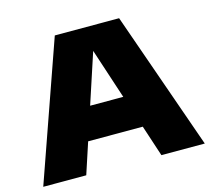

<svg xmlns="http://www.w3.org/2000/svg" viewBox="-105 -866 1091 992"><g transform="rotate(-15 440.0 -370.0)"><path d="M8 0 268 -740H612L872 0H640L429 -642H449L238 0ZM250 -167 305 -342H574L628 -167Z"/></g></svg>

Font: Encode Sans SC Expanded Black
Style: Regular
Weight: 900
Width: 7
Designer: Multiple Designers
Foundry: Impallari Type
Version: Version 3.002